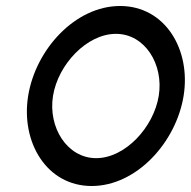

<svg xmlns="http://www.w3.org/2000/svg" viewBox="-20 -610 637 641"><path d="M74 -290C49 -135 136 11 286 11C436 11 568 -135 593 -290C618 -445 531 -590 381 -590C231 -590 99 -445 74 -290ZM157 -290C174 -395 270 -497 367 -497C464 -497 527 -395 510 -290C493 -185 398 -82 301 -82C204 -82 140 -185 157 -290Z"/></svg>

Font: Charger Pro
Style: BdExtObl
Weight: 700
Designer: Jasper
Foundry: Cannot Into Space Fonts
Version: Version 1.09